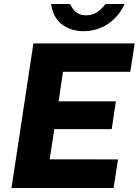

<svg xmlns="http://www.w3.org/2000/svg" viewBox="-20 -940 694 960"><path d="M37.5 0 147 -723H653.5L631.5 -581H295L273 -433.5H559.5L538.5 -294.5H251.5L228.5 -143.5L570 -143L548 0ZM398.5 -784Q356.5 -784 321.8 -799Q287 -814 264.2 -844.2Q241.5 -874.5 235.5 -920H331Q337.5 -904.5 347.5 -891.8Q357.5 -879 373 -871.2Q388.5 -863.5 410 -863.5Q443 -863.5 466.8 -880Q490.5 -896.5 507.5 -920H603Q583 -876 551.5 -845.8Q520 -815.5 480.5 -799.8Q441 -784 398.5 -784Z"/></svg>

Font: Public Sans Thin ExtraBold
Style: Italic
Weight: 800
Italic angle: -8°
Version: Version 2.001